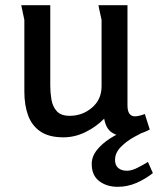

<svg xmlns="http://www.w3.org/2000/svg" viewBox="-20 -517 610 741"><path d="M174 -497V-187Q174 -160 178.5 -133Q183 -106 199 -88Q215 -70 249 -70Q298 -70 335 -101.5Q372 -133 372 -184V-440Q372 -441 369 -454Q366 -467 363 -481Q360 -495 360 -497H472V-110Q472 -68 501 -68Q515 -68 539 -77L558 -17Q537 -6 511.5 1.5Q486 9 462 9Q433 9 411 -6Q389 -21 382 -59Q352 -28 310.5 -7.5Q269 13 225 13Q169 13 136 -9.5Q103 -32 88.5 -71.5Q74 -111 74 -163V-440L62 -497ZM570 151Q541 174 506.5 189Q472 204 434 204Q392 204 363 182Q334 160 334 116Q334 87 354 62Q374 37 404.5 17.5Q435 -2 467 -14Q499 -26 524 -30L550 -16Q528 -5 498 11.5Q468 28 446 50.5Q424 73 424 100Q424 121 436.5 131.5Q449 142 470 142Q488 142 511.5 130Q535 118 551 108Z"/></svg>

Font: Rosario SemiBold
Style: Regular
Weight: 600
Designer: Hector Gatti
Foundry: Omnibus Type
Version: Version 1.101; ttfautohint (v1.8.1.43-b0c9)